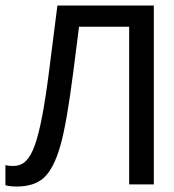

<svg xmlns="http://www.w3.org/2000/svg" viewBox="-21 -679 641 707"><path d="M454.6 -580.6H270L249 -415.5Q224.6 -222.7 200.7 -140.4Q176.8 -58.1 141.1 -25.1Q105.5 7.8 41 7.8Q12.7 7.8 -1 2.9V-71.3Q8.3 -67.9 26.4 -67.9Q56.2 -67.9 74.7 -86.4Q93.3 -105 107.4 -144.8Q121.6 -184.6 134.8 -253.9Q147.9 -323.2 160.6 -424.3L190.4 -658.7H545.4V0H454.6Z"/></svg>

Font: Liberation Mono
Style: Regular
Weight: 400
Monospace: yes
Designer: Steve Matteson
Foundry: Ascender Corporation
Version: Version 2.1.5